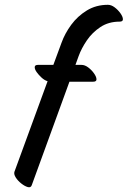

<svg xmlns="http://www.w3.org/2000/svg" viewBox="-20 -743 532 799"><path d="M40 -28 178 -405Q165 -409 153 -420Q141 -431 132.5 -443Q124 -455 124.5 -464Q125 -473 138 -473H202L236 -565Q250 -604 276.5 -640Q303 -676 341.5 -699.5Q380 -723 429 -723Q443 -723 457 -712.5Q471 -702 481 -688Q491 -674 491.5 -663.5Q492 -653 478 -653Q432 -653 398 -630.5Q364 -608 341.5 -575Q319 -542 307 -509L294 -473H319Q333 -473 347 -462.5Q361 -452 371 -438Q381 -424 381.5 -413.5Q382 -403 368 -403H269L112 28Q108 39 95.5 35.5Q83 32 68.5 20.5Q54 9 45.5 -4.5Q37 -18 40 -28Z"/></svg>

Font: Story Script
Style: Regular
Weight: 400
Designer: Lana Roulhac, Ben Buysse
Version: Version 1.000; ttfautohint (v1.8.4.7-5d5b)